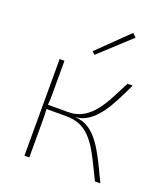

<svg xmlns="http://www.w3.org/2000/svg" viewBox="-132 -804 779 896"><g transform="rotate(20 257.5 -356.0)"><path d="M457 -480Q442 -449 426.5 -417.5Q411 -386 393.5 -357Q376 -328 355.5 -305Q335 -282 311 -267.5Q287 -253 258 -251V-250Q290 -248 315 -234Q340 -220 361 -196Q382 -172 400 -141Q418 -110 435.5 -74Q453 -38 471 0H444Q424 -40 406.5 -76.5Q389 -113 370.5 -143Q352 -173 330 -195Q308 -217 280 -228.5Q252 -240 214 -240L216 -261Q258 -261 290 -280Q322 -299 346 -330.5Q370 -362 390.5 -401Q411 -440 431 -480ZM118 -480V-319Q118 -300 117.5 -285Q117 -270 115 -251Q117 -232 117.5 -215.5Q118 -199 118 -182V0H94V-480ZM241 -261V-240H105V-261ZM375 -712 393 -695 240 -554 226 -567Z"/></g></svg>

Font: Exo 2 Thin
Style: Regular
Weight: 250
Designer: Natanael Gama
Foundry: Natanael Gama
Version: Version 2.010